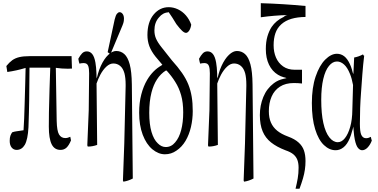

<svg xmlns="http://www.w3.org/2000/svg" viewBox="-20 -859 2323 1179"><path d="M416 2.9Q403.3 33.7 388.4 47.6Q373.5 61.5 351.6 61.5Q314.5 61.5 297.4 27.3Q279.8 -8.3 279.8 -81.1Q279.8 -122.1 280.5 -169.9Q281.2 -217.8 284.2 -312.7Q287.1 -407.7 288.6 -443.4Q288.6 -443.4 161.1 -443.4Q160.6 -363.8 159.2 -243.7Q158.2 -171.4 154.8 -77.6Q150.9 -2.4 132.3 30.3Q113.8 61.5 82 61.5Q63.5 61.5 51.5 46.9Q39.6 32.2 39.6 6.3Q39.6 -14.2 43.9 -25.6Q48.3 -37.1 54.7 -46.4Q66.4 -50.8 80.6 -52.7Q113.3 -58.1 124.5 -59.1Q128.9 -123 131.3 -220.2Q133.3 -290.5 135 -350.1Q136.7 -409.7 137.2 -441.9Q81.1 -424.8 24.9 -417Q22 -430.7 19 -453.6Q37.1 -476.1 55.4 -489.3Q73.7 -502.4 98.9 -508.3Q124 -514.2 162.1 -514.2Q162.1 -514.2 419.4 -514.2Q420.9 -471.2 421.9 -438Q409.2 -437.5 397 -437Q359.9 -437 322.8 -442.4Q325.7 -274.4 328.1 -116.7Q329.6 -55.2 342.3 -33.7Q355.5 -11.2 380.9 -11.2Q395.5 -11.2 411.6 -19Q414.1 -3.4 416 2.9Z M460.9 -498Q472.2 -519 483.9 -531.2Q495.6 -543.5 513.2 -543.5Q533.2 -543.5 546.4 -527.1Q559.6 -510.7 565.9 -475.1Q570.8 -447.8 572.3 -407.2Q572.8 -387.7 572.8 -377.4Q577.1 -386.7 581.5 -405.8Q588.9 -432.1 599.1 -454.1Q619.6 -498.5 644.8 -522.2Q669.9 -545.9 693.4 -545.9Q722.2 -545.9 743.4 -527.1Q764.6 -508.3 776.6 -463.9Q788.6 -419.4 789.6 -340.8Q792.5 -46.9 795.4 237.3Q767.1 252 739.3 256.3Q736.8 257.8 734.9 249Q739.3 140.1 743.2 21.5Q747.6 -149.4 751.5 -330.1Q751.5 -330.1 751.5 -338.4Q751.5 -381.3 744.1 -409.2Q735.4 -439.9 717.5 -454.6Q699.7 -469.2 675.8 -469.2Q654.3 -469.2 633.5 -450.2Q612.8 -431.2 596.2 -400.4Q583 -375.5 572.8 -346.2Q574.7 -152.8 576.7 30.8Q548.3 41 520.5 41Q518.1 42 516.1 33.2Q520.5 -69.8 524.9 -182.6Q526.4 -291 527.3 -409.2Q527.3 -437.5 522 -453.1Q515.6 -471.7 494.1 -471.7Q481 -471.7 467.8 -468.3Q464.4 -478 460.9 -498ZM741.2 -744.1Q741.2 -729.5 737.5 -717.8Q733.9 -706.1 724.1 -683.6Q724.1 -683.6 658.2 -526.4L641.1 -538.6L684.1 -739.3Q690.4 -765.6 698.5 -774.9Q706.5 -784.2 714.4 -784.2Q725.1 -784.2 733.2 -773.4Q741.2 -762.7 741.2 -744.1Z M883.8 -368.7Q918.9 -427.7 972.2 -457.5Q974.6 -462.4 977.5 -460.9Q952.1 -489.7 935.5 -510.7Q909.2 -543.5 897 -575.7Q885.3 -607.4 885.3 -644Q885.3 -723.6 923.3 -769.5Q960.9 -814.9 1016.1 -814.9Q1044.9 -814.9 1072.8 -801.8Q1100.6 -788.6 1121.6 -764.4Q1142.6 -740.2 1154.3 -707.5Q1150.9 -684.6 1141.6 -670.9Q1132.3 -657.2 1122.1 -657.2Q1111.8 -657.2 1097.9 -670.2Q1084 -683.1 1063 -710.9Q1038.6 -752 1016.6 -783.2Q1015.1 -788.1 1014.2 -783.2Q980 -781.7 956.1 -752Q928.2 -721.2 928.2 -672.4Q928.2 -644 938.5 -621.1Q948.7 -597.7 972.2 -568.4Q994.6 -539.1 1035.2 -488.8Q1072.8 -447.3 1097.9 -410.9Q1123 -374.5 1137 -339.1Q1150.9 -303.7 1157.2 -264.9Q1163.6 -226.1 1163.6 -176.5Q1163.6 -127 1152.6 -79.3Q1141.6 -31.7 1119.1 6.3Q1096.7 43.9 1063.5 65.9Q1031.7 88.4 992.7 88.4Q953.1 88.4 915.5 57.6Q878.4 26.4 856.4 -31.5Q834.5 -89.4 834.5 -167Q834.5 -228.5 847.7 -279.3Q860.8 -330.1 883.8 -368.7ZM1056.2 -356Q1034.2 -391.6 1003.4 -425.3Q1002.4 -421.9 1001 -427.7Q999.5 -421.9 998 -425.8Q934.1 -384.8 910.2 -291Q896.5 -237.3 896.5 -166.3Q896.5 -95.2 910.4 -48.6Q924.3 -2 948.7 21Q971.2 43.9 998 43.9Q1031.7 43.9 1055.2 15.6Q1080.1 -12.7 1092.5 -60.3Q1105 -107.9 1105 -168.9Q1105 -230 1092 -275.1Q1079.1 -320.3 1056.2 -356Z M1202.1 -498Q1213.4 -519 1225.1 -531.2Q1236.8 -543.5 1254.4 -543.5Q1274.4 -543.5 1287.6 -527.1Q1300.8 -510.7 1307.1 -475.1Q1312 -447.8 1313.5 -407.2Q1314 -387.7 1314 -377.4Q1318.4 -386.7 1322.8 -405.8Q1330.1 -432.1 1340.3 -454.1Q1360.8 -498.5 1386 -522.2Q1411.1 -545.9 1434.6 -545.9Q1463.4 -545.9 1484.6 -527.1Q1505.9 -508.3 1517.8 -463.9Q1529.8 -419.4 1530.8 -340.8Q1533.7 -46.9 1536.6 237.3Q1508.3 252 1480.5 256.3Q1478 257.8 1476.1 249Q1480.5 140.1 1484.4 21.5Q1488.8 -149.4 1492.7 -330.1Q1492.7 -330.1 1492.7 -338.4Q1492.7 -381.3 1485.4 -409.2Q1476.6 -439.9 1458.7 -454.6Q1440.9 -469.2 1417 -469.2Q1395.5 -469.2 1374.8 -450.2Q1354 -431.2 1337.4 -400.4Q1324.2 -375.5 1314 -346.2Q1315.9 -152.8 1317.9 30.8Q1289.6 41 1261.7 41Q1259.3 42 1257.3 33.2Q1261.7 -69.8 1266.1 -182.6Q1267.6 -291 1268.6 -409.2Q1268.6 -437.5 1263.2 -453.1Q1256.8 -471.7 1235.4 -471.7Q1222.2 -471.7 1209 -468.3Q1205.6 -478 1202.1 -498Z M1630.9 -175.8Q1630.9 -135.7 1643.6 -106.7Q1656.2 -77.6 1681.9 -56.6Q1707.5 -35.6 1748.8 -20.5Q1790 -5.4 1813.5 16.1Q1836.9 37.1 1846.4 64.7Q1856 92.3 1856 129.9Q1856 156.7 1852.3 182.4Q1848.6 208 1840.6 235.8Q1832.5 263.7 1819.3 299.8Q1819.3 299.8 1794.9 299.8Q1803.2 265.6 1808.3 235.6Q1813.5 205.6 1813.5 170.9Q1813.5 143.1 1806.2 123.3Q1798.8 103.5 1782 89.1Q1765.1 74.7 1733.4 64Q1678.7 43 1644.5 15.6Q1609.9 -11.7 1592.8 -52.5Q1575.7 -93.3 1575.7 -152.3Q1575.7 -211.4 1596.9 -263.4Q1618.2 -315.4 1661.6 -348.1Q1687.5 -367.7 1721.2 -375Q1730.5 -377.9 1739.7 -379.4Q1731 -383.3 1721.7 -384.8Q1703.1 -390.1 1687 -399.9Q1651.4 -421.4 1631.8 -461.9Q1612.3 -502.4 1612.3 -558.1Q1612.3 -601.6 1622.1 -635.3Q1631.8 -668.5 1647.9 -693.4Q1674.8 -732.9 1721.7 -754.9Q1733.9 -765.6 1746.6 -766.6Q1664.1 -764.6 1581.5 -752.9Q1581.5 -801.3 1581.5 -839.4Q1718.8 -835.4 1856 -822.3Q1856 -793.5 1856 -754.9Q1806.6 -754.4 1769.5 -743.4Q1732.4 -732.4 1707.3 -709.7Q1682.1 -687 1671.1 -654.8Q1660.2 -622.6 1660.2 -581.1Q1660.2 -539.1 1674.8 -505.4Q1689.5 -471.7 1718.5 -451.2Q1747.6 -430.7 1790 -430.7Q1790 -430.7 1834.5 -430.7Q1834.5 -390.1 1834.5 -346.2Q1811 -349.1 1784.2 -349.1Q1733.4 -349.1 1699 -326.9Q1664.6 -304.7 1647.7 -265.6Q1630.9 -226.6 1630.9 -175.8Z M2263.2 3.9Q2253.9 29.3 2237.8 46.4Q2221.7 63.5 2203.6 63.5Q2190.4 63.5 2178.5 49.6Q2166.5 35.6 2158.7 -2Q2154.3 -22.9 2151.9 -53.2Q2150.9 -62.5 2149.4 -81.5Q2146 -63 2142.1 -53.7Q2135.7 -28.8 2127.9 -10.3Q2112.3 27.3 2089.8 45.4Q2067.4 63.5 2041 63.5Q2002.4 63.5 1969 31.7Q1935.5 0 1915.3 -65.4Q1895 -130.9 1895 -225.8Q1895 -320.8 1918.2 -389.2Q1941.4 -457.5 1977.3 -493.2Q2013.2 -528.8 2048.8 -528.8Q2073.7 -528.8 2093.5 -513.7Q2113.3 -498.5 2128.4 -465.8Q2135.7 -450.7 2141.6 -430.2Q2145.5 -412.1 2149.9 -403.8Q2152.3 -449.7 2154.8 -505.9Q2182.1 -510.7 2209 -524.9Q2212.4 -516.1 2216.3 -517.1Q2209.5 -461.4 2205.1 -402.8Q2200.7 -340.3 2196.8 -288.1Q2189.9 -199.7 2189.9 -100.1Q2189.9 -50.8 2198.2 -31.7Q2207.5 -10.3 2228 -10.3Q2242.2 -10.3 2257.3 -18.6Q2260.3 -2.4 2263.2 3.9ZM2143.6 -185.1Q2145.5 -255.9 2147.9 -336.9Q2140.6 -377 2129.4 -404.3Q2113.3 -444.8 2092.5 -463.1Q2071.8 -481.4 2049.3 -481.4Q2022 -481.4 2000 -454.1Q1977.5 -426.8 1965.1 -374Q1952.6 -321.3 1952.6 -246.6Q1952.6 -161.1 1965.6 -103.5Q1978.5 -45.9 2002.4 -15.6Q2025.9 14.2 2054.2 14.2Q2078.1 14.2 2097.9 -10.5Q2117.7 -35.2 2130.4 -79.6Q2143.1 -124 2143.6 -185.1Z"/></svg>

Font: Scarab Serif
Style: Light
Weight: 300
Designer: John Roberts
Foundry: Scarab
Version: 1.0